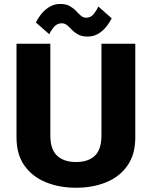

<svg xmlns="http://www.w3.org/2000/svg" viewBox="-20 -916 750 948"><path d="M355.5 11Q273.5 11 206.8 -16Q140 -43 100.8 -98.2Q61.5 -153.5 61.5 -237.5V-700H228.5V-247.5Q228.5 -178 262.2 -147Q296 -116 355.5 -116Q415.5 -116 448.2 -147Q481 -178 481 -248V-700H648V-237.5Q648 -153.5 609.2 -98.2Q570.5 -43 504.2 -16Q438 11 355.5 11ZM412.5 -735.5Q384.5 -735.5 366.5 -745.2Q348.5 -755 335.8 -768.2Q323 -781.5 311.5 -791.2Q300 -801 285 -801Q261.5 -801 246.2 -782.8Q231 -764.5 223.5 -747L157.5 -804.5Q159 -809.5 167.8 -824.2Q176.5 -839 191.8 -855.8Q207 -872.5 228.8 -884.5Q250.5 -896.5 278 -896.5Q306 -896.5 324 -886.2Q342 -876 354.8 -862.5Q367.5 -849 379 -838.8Q390.5 -828.5 405.5 -828.5Q428.5 -828.5 443.2 -847.2Q458 -866 465.5 -884L531.5 -825.5Q529 -820.5 520.5 -806.2Q512 -792 497.2 -775.5Q482.5 -759 461.2 -747.2Q440 -735.5 412.5 -735.5Z"/></svg>

Font: League Mono
Style: Bold
Weight: 700
Width: 6
Designer: Tyler Finck
Foundry: The League of Moveable Type / Tyler Finck
Version: Version 2.300;RELEASE